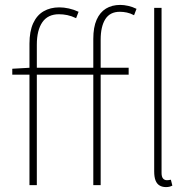

<svg xmlns="http://www.w3.org/2000/svg" viewBox="-20 -754 782 782"><path d="M100 0V-576Q100 -626 115 -659Q130 -692 157.5 -708Q185 -724 222 -724Q240 -724 260.5 -719.5Q281 -715 300 -706L290 -680Q271 -689 254 -692.5Q237 -696 220 -696Q175 -696 152.5 -663.5Q130 -631 130 -572V0ZM360 0V-596Q360 -643 373.5 -673.5Q387 -704 411.5 -719Q436 -734 470 -734Q485 -734 502.5 -730Q520 -726 536 -718L526 -692Q511 -700 496.5 -703Q482 -706 468 -706Q428 -706 409 -676Q390 -646 390 -592V0ZM30 -450V-474L100 -478H504V-450ZM656 8Q641 8 630 1.5Q619 -5 613.5 -19Q608 -33 608 -56V-722H638V-50Q638 -34 644 -27Q650 -20 660 -20Q663 -20 666.5 -20.5Q670 -21 676 -22L682 2Q676 5 670 6.5Q664 8 656 8Z"/></svg>

Font: Source Sans 3
Style: Regular
Weight: 200
Designer: Paul D. Hunt
Foundry: Adobe
Version: Version 3.046;hotconv 1.0.118;makeotfexe 2.5.65603